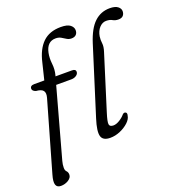

<svg xmlns="http://www.w3.org/2000/svg" viewBox="-158 -842 1047 1143"><g transform="rotate(-20 366.0 -270.5)"><path d="M63 -426.5Q63 -446.5 89.5 -446.5H153L178.5 -550.5Q196.5 -630 238.8 -671Q281 -712 353 -712Q395 -712 413 -697.5Q431 -683 431 -664Q431 -646.5 420.8 -636.2Q410.5 -626 392 -626Q375.5 -626 362.2 -634.2Q349 -642.5 335 -650.8Q321 -659 301.5 -659Q246.5 -659 233 -592.5Q226.5 -560.5 230.8 -523.8Q235 -487 226 -453L224 -446.5H328.5Q352 -446.5 352 -430Q352 -416 338.5 -406.8Q325 -397.5 306.5 -397.5H210.5L90 40Q84 61.5 84 82.5Q84 98.5 92.8 107.2Q101.5 116 101.5 131Q101.5 150.5 80 164Q58.5 177.5 32.5 177.5Q7.5 177.5 1 158Q-5.5 138.5 7 96L133 -344Q141 -372.5 130.2 -387.2Q119.5 -402 85 -404.5Q63 -412 63 -426.5ZM665.5 -717.5Q699 -717.5 715.8 -704.8Q732.5 -692 732.5 -675Q732.5 -658 722.8 -647.2Q713 -636.5 693 -636.5Q672.5 -636.5 657.8 -645.2Q643 -654 619.5 -654Q596 -654 577 -633.8Q558 -613.5 552.5 -580Q549.5 -557.5 552.5 -536.5Q555.5 -515.5 545 -483.5L437.5 -140Q421 -88 423 -71Q425 -54 449 -54Q467 -54 488.8 -67.5Q510.5 -81 523 -96.5Q531.5 -105 540 -102.5Q553.5 -98.5 547.5 -79Q544.5 -58.5 522.8 -38.2Q501 -18 469.8 -4.5Q438.5 9 406.5 9Q359.5 9 350.8 -22.8Q342 -54.5 365.5 -128.5L500 -556Q527 -641 567.8 -679.2Q608.5 -717.5 665.5 -717.5Z"/></g></svg>

Font: Fraunces 9pt SuperSoft Light
Style: Italic
Weight: 300
Italic angle: -16°
Version: Version 1.000;[b76b70a41]